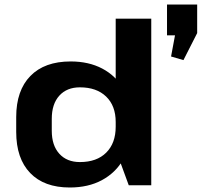

<svg xmlns="http://www.w3.org/2000/svg" viewBox="-20 -823 896 853"><path d="M290 10Q176 10 114 -54.5Q52 -119 52 -237V-303Q52 -421 115 -485.5Q178 -550 294 -550Q374 -550 434 -518.5Q494 -487 527.5 -429Q561 -371 561 -292V-251Q561 -172 527 -113.5Q493 -55 432.5 -22.5Q372 10 290 10ZM335 -103Q410 -103 452 -145Q494 -187 494 -260V-281Q494 -353 451.5 -394Q409 -435 335 -435Q277 -435 243.5 -398Q210 -361 210 -295V-242Q210 -177 243.5 -140Q277 -103 335 -103ZM494 -158V-740H652V0H552ZM856 -803V-676L795 -556L740 -572L775 -760L815 -666H722V-803Z"/></svg>

Font: Pathway Extreme
Style: Bold
Weight: 700
Designer: Eduardo Rodriguez Tunni
Foundry: Eduardo Rodriguez Tunni
Version: Version 1.001;gftools[0.9.26]